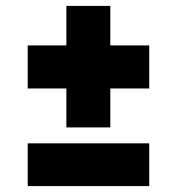

<svg xmlns="http://www.w3.org/2000/svg" viewBox="-20 -631 600 651"><path d="M205 -199V-331H74V-477H205V-611H354V-477H486V-331H354V-199ZM74 0V-145H486V0Z"/></svg>

Font: Saira SemiExpanded Black
Style: Regular
Weight: 900
Width: 6
Designer: Hector Gatti with collaboration of the Omnibus-Type team
Foundry: Omnibus-Type
Version: Version 1.101